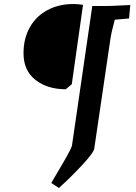

<svg xmlns="http://www.w3.org/2000/svg" viewBox="-20 -735 674 955"><path d="M338 -11 439 -705H496Q536 -705 584 -708L628 -710L622 -643L551 -637Q534 -575 529 -540L449 3Q447 23 390.5 84Q334 145 273 200L235 175Q251 149 293.5 75.5Q336 2 338 -11ZM97 -470Q97 -544 128.5 -599.5Q160 -655 216.5 -685Q273 -715 345 -715Q368 -715 393 -711L337 -316L307 -291Q216 -291 156.5 -337.5Q97 -384 97 -470Z"/></svg>

Font: Andada Pro
Style: Bold Italic
Weight: 700
Italic angle: -7°
Designer: Carolina Giovagnoli
Foundry: Huerta Tipografica
Version: Version 3.005; ttfautohint (v1.8.4)